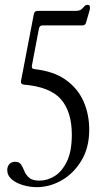

<svg xmlns="http://www.w3.org/2000/svg" viewBox="-20 -765 422 794"><path d="M132 9Q105 9 76.5 1Q48 -7 29 -23Q10 -39 10 -62Q10 -77 19 -86.5Q28 -96 43 -96Q60 -96 67.5 -84Q75 -72 81 -57Q87 -42 100.5 -30Q114 -18 143 -18Q175 -18 205.5 -36.5Q236 -55 256.5 -97Q277 -139 277 -208Q277 -303 232 -354.5Q187 -406 79 -415Q64 -417 67 -431L120 -707Q123 -720 135 -720H292Q309 -720 316.5 -726.5Q324 -733 329 -739Q334 -745 342 -745Q350 -745 351.5 -738.5Q353 -732 351 -724L336 -672Q333 -660 321 -660H156Q144 -660 141 -647L112 -494Q109 -480 124 -479Q203 -470 252.5 -434.5Q302 -399 325.5 -345.5Q349 -292 349 -229Q349 -154 316.5 -100.5Q284 -47 234.5 -19Q185 9 132 9Z"/></svg>

Font: Instrument Serif
Style: Regular
Weight: 400
Designer: Rodrigo Fuenzalida
Foundry: fragTYPE
Version: Version 1.000; ttfautohint (v1.8.4.7-5d5b);gftools[0.9.27]